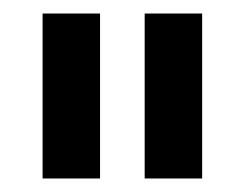

<svg xmlns="http://www.w3.org/2000/svg" viewBox="-20 -701 362 284"><path d="M128 -437H43V-681H128ZM279 -437H194V-681H279Z"/></svg>

Font: Hind Mysuru Medium
Style: Regular
Weight: 500
Designer: Manushi Parikh, Hitesh Malaviya
Foundry: Indian Type Foundry
Version: Version 0.703;PS 1.0;hotconv 1.0.86;makeotf.lib2.5.63406